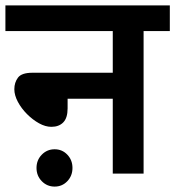

<svg xmlns="http://www.w3.org/2000/svg" viewBox="-20 -642 648 710"><path d="M0 -622H608V-527H511V0H397V-277H230V-241Q230 -206 214 -189.5Q198 -173 170 -173Q148 -173 124.5 -186Q101 -199 80 -220Q59 -241 46 -265.5Q33 -290 33 -312Q33 -337 46.5 -355Q60 -373 100 -373H397V-527H0ZM115 -21Q115 -50 134.5 -70Q154 -90 182 -90Q210 -90 229 -70Q248 -50 248 -21Q248 8 229 28Q210 48 182 48Q154 48 134.5 28Q115 8 115 -21Z"/></svg>

Font: Noto Sans SemiBold
Style: Regular
Weight: 600
Designer: Monotype Design Team
Foundry: Monotype Imaging Inc.
Version: Version 2.007